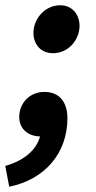

<svg xmlns="http://www.w3.org/2000/svg" viewBox="-47 -519 364 729"><path d="M154 -317C214 -317 255 -369 255 -421C255 -465 226 -499 182 -499C121 -499 80 -445 80 -395C80 -349 109 -317 154 -317ZM-12 190C125 162 209 61 209 -70C209 -132 178 -170 122 -170C63 -170 26 -125 26 -75C26 -30 59 -2 105 -1C93 45 51 89 -27 111Z"/></svg>

Font: Source Sans Pro
Style: Bold Italic
Weight: 700
Italic angle: -11°
Designer: Paul D. Hunt
Foundry: Adobe Systems Incorporated
Version: Version 3.006;hotconv 1.0.111;makeotfexe 2.5.65597